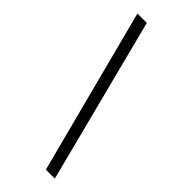

<svg xmlns="http://www.w3.org/2000/svg" viewBox="-285 -860 984 984"><g transform="rotate(45 207.5 -367.5)"><path d="M126 -816.4H58.1L292 81.1H356.9Z"/></g></svg>

Font: Donegal One
Style: Regular
Weight: 400
Designer: Gary Lonergan
Foundry: Sorkin Type Co.
Version: Version 1.004